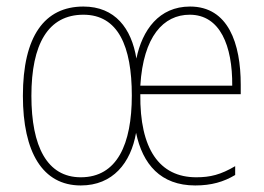

<svg xmlns="http://www.w3.org/2000/svg" viewBox="-20 -557 808 587"><path d="M561 -537C466 -537 415 -465 397 -378C382 -470 332 -537 235 -537C116 -537 50 -446 50 -264C50 -92 110 10 227 10C325 10 380 -59 396 -151C416 -55 471 10 577 10C626 10 664 -1 699 -22V-49C655 -23 623 -15 580 -15C467 -15 407 -102 409 -269H716V-298C716 -424 678 -537 561 -537ZM235 -512C341 -512 383 -416 383 -265C383 -116 338 -15 227 -15C124 -15 76 -109 76 -264C76 -422 127 -512 235 -512ZM560 -512C653 -512 691 -417 690 -295H409C418 -446 480 -512 560 -512Z"/></svg>

Font: Noto Sans Armenian Condensed Thin
Style: Regular
Weight: 100
Width: 3
Designer: Monotype Design Team
Foundry: Monotype Imaging Inc.
Version: Version 2.008